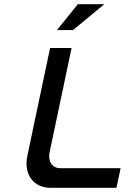

<svg xmlns="http://www.w3.org/2000/svg" viewBox="-20 -900 640 920"><path d="M220 -670 111 -153C93 -67 138 0 223 0H538L558 -94H269C230 -94 208 -127 218 -172L323 -670ZM253 -756H330L480 -880H353Z"/></svg>

Font: LT Wave Mono Medium
Style: Italic
Weight: 500
Designer: Daniel Lyons
Version: Version 2.5 (Glyphs App)